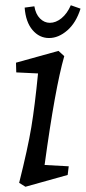

<svg xmlns="http://www.w3.org/2000/svg" viewBox="-20 -702 327 732"><path d="M125 -422 42 -426 41 -463 203 -508 225 -488Q190 -366 150 -73L242 -68L238 -35L77 10L53 -5Q86 -136 99.5 -217.5Q113 -299 125 -422ZM167 -557Q130 -557 104 -587.5Q78 -618 74 -673L111 -678Q116 -648 132.5 -631.5Q149 -615 170 -615Q193 -615 214.5 -632.5Q236 -650 250 -682L287 -669Q270 -615 236.5 -586Q203 -557 167 -557Z"/></svg>

Font: Andada Pro
Style: Italic
Weight: 400
Italic angle: -7°
Designer: Carolina Giovagnoli
Foundry: Huerta Tipografica
Version: Version 3.005; ttfautohint (v1.8.4)